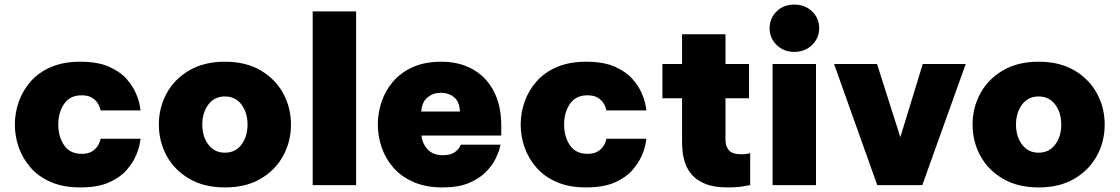

<svg xmlns="http://www.w3.org/2000/svg" viewBox="-20 -810 4898 840"><path d="M331 10Q258 10 204 -13Q150 -36 115 -75.5Q80 -115 62.5 -164Q45 -213 45 -265Q45 -317 62.5 -366Q80 -415 115 -454.5Q150 -494 204 -517Q258 -540 331 -540Q407 -540 456 -518.5Q505 -497 533 -465.5Q561 -434 574.5 -402Q588 -370 591.5 -348.5Q595 -327 595 -327H420Q420 -327 417.5 -337Q415 -347 406.5 -360Q398 -373 381.5 -383Q365 -393 337 -393Q286 -393 260.5 -355.5Q235 -318 235 -265Q235 -212 260.5 -174.5Q286 -137 337 -137Q365 -137 381.5 -147Q398 -157 406.5 -170Q415 -183 417.5 -193Q420 -203 420 -203H595Q595 -203 591.5 -181.5Q588 -160 574.5 -128.5Q561 -97 533 -65Q505 -33 456 -11.5Q407 10 331 10Z M964 10Q873 10 808 -28Q743 -66 709 -128.5Q675 -191 675 -265Q675 -339 709 -401.5Q743 -464 808 -502Q873 -540 964 -540Q1056 -540 1120.5 -502Q1185 -464 1219 -401.5Q1253 -339 1253 -265Q1253 -191 1219 -128.5Q1185 -66 1120.5 -28Q1056 10 964 10ZM964 -142Q1010 -142 1036.5 -177.5Q1063 -213 1063 -265Q1063 -317 1036.5 -352.5Q1010 -388 964 -388Q918 -388 891.5 -352.5Q865 -317 865 -265Q865 -213 891.5 -177.5Q918 -142 964 -142Z M1348 0V-760H1538V0Z M1917 10Q1844 10 1790.5 -13Q1737 -36 1702 -75.5Q1667 -115 1650 -164.5Q1633 -214 1633 -266Q1633 -316 1649.5 -365Q1666 -414 1700 -453.5Q1734 -493 1786.5 -516.5Q1839 -540 1911 -540Q1989 -540 2048 -507Q2107 -474 2140 -411.5Q2173 -349 2173 -260V-217H1824Q1827 -183 1850.5 -157Q1874 -131 1917 -131Q1950 -131 1967 -142.5Q1984 -154 1990 -165.5Q1996 -177 1996 -177H2170Q2170 -177 2165 -158Q2160 -139 2146 -111.5Q2132 -84 2104 -56Q2076 -28 2030.5 -9Q1985 10 1917 10ZM1823 -322H1992Q1991 -363 1968 -383.5Q1945 -404 1907 -404Q1875 -404 1850.5 -384Q1826 -364 1823 -322Z M2544 10Q2471 10 2417 -13Q2363 -36 2328 -75.5Q2293 -115 2275.5 -164Q2258 -213 2258 -265Q2258 -317 2275.5 -366Q2293 -415 2328 -454.5Q2363 -494 2417 -517Q2471 -540 2544 -540Q2620 -540 2669 -518.5Q2718 -497 2746 -465.5Q2774 -434 2787.5 -402Q2801 -370 2804.5 -348.5Q2808 -327 2808 -327H2633Q2633 -327 2630.5 -337Q2628 -347 2619.5 -360Q2611 -373 2594.5 -383Q2578 -393 2550 -393Q2499 -393 2473.5 -355.5Q2448 -318 2448 -265Q2448 -212 2473.5 -174.5Q2499 -137 2550 -137Q2578 -137 2594.5 -147Q2611 -157 2619.5 -170Q2628 -183 2630.5 -193Q2633 -203 2633 -203H2808Q2808 -203 2804.5 -181.5Q2801 -160 2787.5 -128.5Q2774 -97 2746 -65Q2718 -33 2669 -11.5Q2620 10 2544 10Z M3164 10Q3104 10 3066 -5.5Q3028 -21 3007 -45.5Q2986 -70 2977 -98Q2968 -126 2966 -150.5Q2964 -175 2964 -191V-380H2878V-530H2964V-660H3154V-530H3257V-380H3154V-198Q3154 -170 3169 -152.5Q3184 -135 3224 -135Q3240 -135 3251 -137.5Q3262 -140 3262 -140V0Q3262 0 3232.5 5Q3203 10 3164 10Z M3455 -583Q3408 -583 3377.5 -613.5Q3347 -644 3347 -686Q3347 -730 3377.5 -760Q3408 -790 3455 -790Q3502 -790 3533 -760Q3564 -730 3564 -686Q3564 -644 3533 -613.5Q3502 -583 3455 -583ZM3360 0V-530H3550V0Z M3818 0 3629 -530H3817L3919 -210L4017 -530H4205L4015 0Z M4524 10Q4433 10 4368 -28Q4303 -66 4269 -128.5Q4235 -191 4235 -265Q4235 -339 4269 -401.5Q4303 -464 4368 -502Q4433 -540 4524 -540Q4616 -540 4680.5 -502Q4745 -464 4779 -401.5Q4813 -339 4813 -265Q4813 -191 4779 -128.5Q4745 -66 4680.5 -28Q4616 10 4524 10ZM4524 -142Q4570 -142 4596.5 -177.5Q4623 -213 4623 -265Q4623 -317 4596.5 -352.5Q4570 -388 4524 -388Q4478 -388 4451.5 -352.5Q4425 -317 4425 -265Q4425 -213 4451.5 -177.5Q4478 -142 4524 -142Z"/></svg>

Font: Be Vietnam Pro Black
Style: Regular
Weight: 900
Designer: Lam Bao, Tony Le, Vietanh Nguyen
Foundry: Yellow Type Foundry
Version: Version 1.002; ttfautohint (v1.8.3)